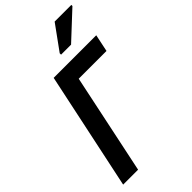

<svg xmlns="http://www.w3.org/2000/svg" viewBox="-281 -1019 1100 1100"><g transform="rotate(-45 269.0 -469.0)"><path d="M295 -789V-778H376L538 -929V-938H403ZM20 0H141L269 -609H494L516 -714H171Z"/></g></svg>

Font: Noto Sans SemiCondensed SemiBold
Style: Italic
Weight: 600
Width: 4
Italic angle: -12°
Designer: Monotype Design Team
Foundry: Monotype Imaging Inc.
Version: Version 2.013